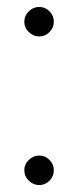

<svg xmlns="http://www.w3.org/2000/svg" viewBox="-20 -533 225 553"><path d="M50 -43Q50 -60 63 -72.5Q76 -85 93 -85Q110 -85 122.5 -72.5Q135 -60 135 -43Q135 -25 122.5 -12.5Q110 0 93 0Q76 0 63 -12.5Q50 -25 50 -43ZM50 -471Q50 -488 63 -500.5Q76 -513 93 -513Q110 -513 122.5 -500.5Q135 -488 135 -471Q135 -453 122.5 -440.5Q110 -428 93 -428Q76 -428 63 -440.5Q50 -453 50 -471Z"/></svg>

Font: Lineal Thin
Style: Regular
Weight: 200
Designer: Created by Frank Adebiaye with contributions from Anton Moglia & Ariel Martín Pérez
Created by Frank ADEBIAYE with FontF
Foundry: Velvetyne Type Foundry
Version: Version 2.000;Glyphs 3.2 (3227)